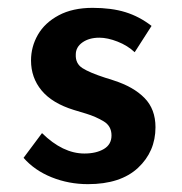

<svg xmlns="http://www.w3.org/2000/svg" viewBox="-20 -460 463 489"><path d="M40 -58 87 -121Q140 -69 195 -69Q225 -69 244.5 -80.5Q264 -92 264 -115Q264 -139 244 -151Q224 -163 199.5 -170.5Q175 -178 168 -180Q113 -197 86 -229.5Q59 -262 59 -306Q59 -341 76.5 -371.5Q94 -402 129.5 -421Q165 -440 216 -440Q264 -440 299.5 -429Q335 -418 366 -394L323 -327Q305 -344 279.5 -354Q254 -364 233 -364Q207 -364 190 -352Q173 -340 173 -321Q172 -298 190 -286.5Q208 -275 248 -262Q265 -257 270 -255Q320 -239 348 -210.5Q376 -182 376 -136Q376 -74 331.5 -32.5Q287 9 204 9Q155 9 111.5 -8.5Q68 -26 40 -58Z"/></svg>

Font: Josefin Sans SemiBold
Style: Regular
Weight: 600
Designer: Santiago Orozco
Foundry: Typemade
Version: Version 2.000